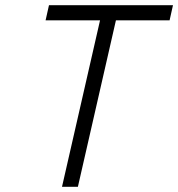

<svg xmlns="http://www.w3.org/2000/svg" viewBox="-20 -717 684 737"><path d="M168 -697H644L631 -639H425L279 0H218L364 -639H155Z"/></svg>

Font: Panefresco 250wt
Style: Italic
Weight: 300
Version: Version 1.000